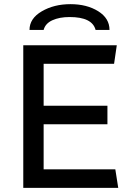

<svg xmlns="http://www.w3.org/2000/svg" viewBox="-20 -904 633 924"><path d="M507 -760H440Q424 -822 315 -822Q266 -822 232 -806.5Q198 -791 190 -760H122Q122 -815 181 -849.5Q240 -884 319 -884Q398 -884 452.5 -850Q507 -816 507 -760ZM92 -686H542L529 -597H190V-395H497V-306H190V-89H535L549 0H92Z"/></svg>

Font: Chivo
Style: Regular
Weight: 400
Designer: Hector Gatti
Foundry: Omnibus-Type
Version: Version 1.007;PS 001.007;hotconv 1.0.88;makeotf.lib2.5.64775